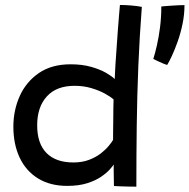

<svg xmlns="http://www.w3.org/2000/svg" viewBox="-20 -732 744 754"><path d="M427.5 -1.5Q427.5 -10 427 -27.2Q426.5 -44.5 426.5 -61.2Q426.5 -78 426.5 -86Q423 -80 411 -66.5Q399 -53 377.2 -38Q355.5 -23 322.5 -12.5Q289.5 -2 244 -2Q177 -2 129.5 -31.2Q82 -60.5 57.2 -113Q32.5 -165.5 32.5 -234.5Q32.5 -299 57.5 -354.8Q82.5 -410.5 132.5 -445Q182.5 -479.5 257.5 -479.5Q302.5 -479.5 337.8 -469.5Q373 -459.5 396.8 -445.8Q420.5 -432 430.5 -421.5Q431 -443.5 433.2 -476Q435.5 -508.5 438 -545Q440.5 -581.5 443 -615.8Q445.5 -650 447.8 -676Q450 -702 451 -712.5Q471 -712.5 495.2 -710.5Q519.5 -708.5 537 -705Q528 -588 523.2 -472.2Q518.5 -356.5 517 -238.8Q515.5 -121 515.5 1Q508 1 490.2 0.8Q472.5 0.5 454.5 -0.2Q436.5 -1 427.5 -1.5ZM268 -94Q302.5 -94 329.5 -104.2Q356.5 -114.5 375.5 -129.2Q394.5 -144 406.8 -158.8Q419 -173.5 424 -182.5Q424 -194 424.2 -216.2Q424.5 -238.5 424.8 -263.2Q425 -288 425.2 -309.5Q425.5 -331 426 -341.5Q414.5 -352 391.8 -364.5Q369 -377 338.5 -386Q308 -395 273 -395Q201.5 -395 163.8 -353.2Q126 -311.5 126 -240Q126 -168 162.8 -131Q199.5 -94 268 -94ZM704.5 -712Q704.5 -675 696.8 -637.8Q689 -600.5 677.5 -568.2Q666 -536 654.8 -512Q643.5 -488 636.5 -477Q630.5 -478.5 619.2 -483.2Q608 -488 597 -493.2Q586 -498.5 582 -500.5Q589 -522 596.2 -554Q603.5 -586 608.5 -625Q613.5 -664 613.5 -706.5Q619.5 -707.5 631.5 -708.2Q643.5 -709 657.2 -710Q671 -711 683.8 -711.5Q696.5 -712 704.5 -712Z"/></svg>

Font: Grandstander Thin
Style: Regular
Weight: 400
Version: Version 1.200